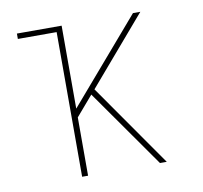

<svg xmlns="http://www.w3.org/2000/svg" viewBox="-65 -599 706 668"><g transform="rotate(-10 288.0 -265.0)"><path d="M173 0H194V-206L254 -276L285 -232L448 0H472L268 -292L472 -530H446L194 -237V-530H36V-511H173Z"/></g></svg>

Font: Iosevka Sparkle Thin
Style: Regular
Weight: 100
Designer: Belleve Invis
Foundry: Belleve Invis
Version: Version 4.5.0; ttfautohint (v1.8.3)